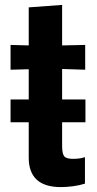

<svg xmlns="http://www.w3.org/2000/svg" viewBox="-20 -754 396 782"><path d="M228 8Q97 8 97 -112V-256H23V-349H97V-472L23 -470V-571L97 -569V-724L233 -734V-569L327 -571V-470L233 -473V-349H328V-256H233V-160Q233 -128 241.5 -117.5Q250 -107 278 -107Q293 -107 305.5 -109Q318 -111 326 -114V-6Q304 1 277.5 4.5Q251 8 228 8Z"/></svg>

Font: BDO Grotesk DemiBold
Style: Regular
Weight: 600
Designer: Deni Anggara
Foundry: Lokal Container
Version: Version 2.000